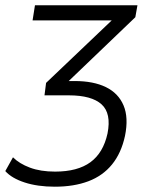

<svg xmlns="http://www.w3.org/2000/svg" viewBox="-39 -514 577 725"><path d="M168 191Q103 191 54 175Q5 159 -19 132L10 80Q34 104 74 119Q114 134 169 134Q254 134 302.5 98.5Q351 63 367 -10Q382 -86 344.5 -120Q307 -154 221 -154H129L135 -201L406 -459L404 -437H84L93 -494H480L472 -449L209 -197L202 -208H243Q314 -208 361 -185Q408 -162 427.5 -116Q447 -70 433 -1Q419 64 384 107Q349 150 294.5 170.5Q240 191 168 191Z"/></svg>

Font: Nunito Sans 7pt SemiCondensed Light
Style: Italic
Weight: 300
Width: 4
Italic angle: -9°
Designer: Vernon Adams
Foundry: Vernon Adams
Version: Version 3.101;gftools[0.9.27]